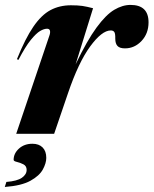

<svg xmlns="http://www.w3.org/2000/svg" viewBox="-46 -545 626 782"><path d="M155 -399.5Q159.5 -412 157.5 -420Q155.5 -428 145.5 -428Q133.5 -428 117.5 -418.8Q101.5 -409.5 79.5 -382.5Q57.5 -355.5 29 -301L23 -304Q57 -388.5 89.8 -436.2Q122.5 -484 159.5 -503.8Q196.5 -523.5 243 -523.5Q271.5 -523.5 289.8 -520.8Q308 -518 333 -511.5L262 -283Q308.5 -380 347 -432.5Q385.5 -485 419.2 -505Q453 -525 485.5 -525Q559 -525 559 -454Q559 -408.5 530.5 -378.2Q502 -348 463 -348Q441.5 -348 432.5 -357.8Q423.5 -367.5 423.5 -387.5Q424 -407.5 419.8 -414.2Q415.5 -421 405 -421Q369 -421 321.2 -355.8Q273.5 -290.5 231 -165.5L174.5 0H20ZM9.5 106Q9.5 80 31.2 60.2Q53 40.5 86 40.5Q112.5 40.5 127.5 55.5Q142.5 70.5 142.5 98Q142.5 119.5 128.5 145.2Q114.5 171 78 191.2Q41.5 211.5 -26.5 216.5L-20 196Q24 192.5 43.2 179Q62.5 165.5 62.5 147Q62.5 131 49.2 124.2Q36 117.5 22.8 114.5Q9.5 111.5 9.5 106Z"/></svg>

Font: Newsreader Display
Style: Bold Italic
Weight: 700
Italic angle: -17°
Designer: Hugues Gentile
Foundry: Production Type
Version: Version 1.001